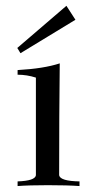

<svg xmlns="http://www.w3.org/2000/svg" viewBox="-20 -625 296 645"><path d="M180.7 -412.1Q178.7 -243.2 178.7 -36.1Q182.6 -16.6 247.1 -15.6V0Q207 -2.9 140.6 -2.9Q77.1 -2.9 39.1 0V-15.6Q97.7 -17.6 100.6 -36.1V-364.3Q70.3 -374 39.1 -374V-389.6Q127 -394.5 180.7 -412.1ZM38.1 -463.9 203.1 -605.5 233.4 -558.6 48.8 -446.3Z"/></svg>

Font: Bentham
Style: Regular
Weight: 400
Version: Version 002.002